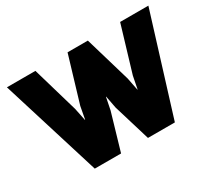

<svg xmlns="http://www.w3.org/2000/svg" viewBox="-149 -1085 1505 1360"><g transform="rotate(-30 603.5 -405.0)"><path d="M1182 -810 931 0H711L620 -301L601 -401H599L579 -301L491 0H276L25 -810H258L367 -436L388 -334H390L409 -436L521 -810H687L797 -436L817 -334H819L839 -436L951 -810Z"/></g></svg>

Font: TypoPRO Sinkin Sans
Style: 900 X Black
Weight: 950
Designer: Keith Bates
Foundry: K-Type
Version: Sinkin Sans (version 1.0)  by Keith Bates   •   © 2014   www